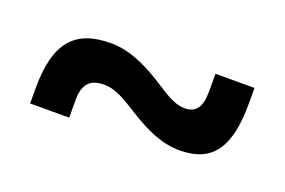

<svg xmlns="http://www.w3.org/2000/svg" viewBox="-45 -573 676 456"><g transform="rotate(20 293.0 -345.5)"><path d="M48.8 -237.3H147.5V-281.2C147.5 -321.8 163.1 -339.4 199.7 -339.4C232.9 -339.4 261.7 -317.4 294.9 -297.4C332 -274.9 373.5 -253.9 419.9 -253.9C502 -253.9 537.1 -302.2 537.1 -415V-454.1H438.5V-410.2C438.5 -369.6 426.3 -352.1 397 -352.1C366.2 -352.1 339.4 -375 307.6 -394C270 -416.5 228 -437.5 180.7 -437.5C88.4 -437.5 48.8 -389.2 48.8 -276.4Z"/></g></svg>

Font: CaskaydiaCove Nerd Font
Style: Regular
Weight: 400
Designer: Aaron Bell
Foundry: Saja Typeworks
Version: Version 2111.1;Nerd Fonts 2.3.3